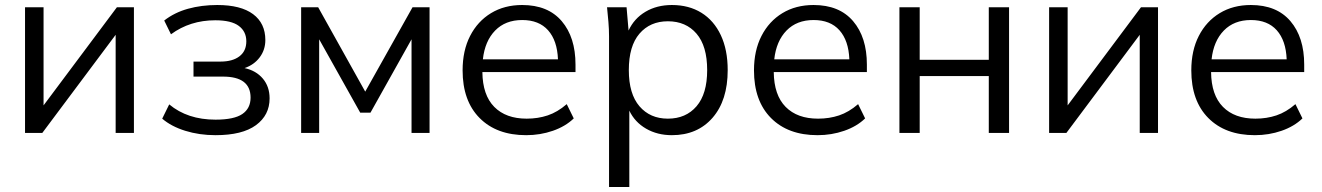

<svg xmlns="http://www.w3.org/2000/svg" viewBox="-20 -531 5280 767"><path d="M80 0V-502H154V-110L447 -502H515V0H442V-392L149 0Z M841 9Q776 9 720 -8.5Q664 -26 628 -57L656 -114Q729 -53 841 -53Q915 -53 948 -75.5Q981 -98 981 -141Q981 -225 871 -225H753V-285H861Q909 -285 936.5 -306Q964 -327 964 -366Q964 -405 934 -427.5Q904 -450 840 -450Q739 -450 663 -394L636 -449Q677 -481 731 -496Q785 -511 848 -511Q942 -511 991 -474.5Q1040 -438 1040 -371Q1040 -332 1017.5 -302Q995 -272 957 -259Q1003 -249 1030 -217Q1057 -185 1057 -138Q1057 -71 1002.5 -31Q948 9 841 9Z M1183 0V-502H1251L1439 -165L1628 -502H1696V0H1624V-374L1460 -81H1419L1255 -374V0Z M2082 9Q1964 9 1896 -59.5Q1828 -128 1828 -250Q1828 -329 1858 -387.5Q1888 -446 1941.5 -478.5Q1995 -511 2066 -511Q2169 -511 2224 -446.5Q2279 -382 2279 -273V-243H1907Q1908 -151 1954.5 -104Q2001 -57 2084 -57Q2129 -57 2168 -70Q2207 -83 2244 -115L2272 -58Q2239 -26 2188.5 -8.5Q2138 9 2082 9ZM2066 -451Q1999 -451 1958 -409Q1917 -367 1909 -294H2209Q2206 -369 2169.5 -410Q2133 -451 2066 -451Z M2413 216V-386Q2413 -414 2410.5 -443.5Q2408 -473 2405 -502H2483L2491 -409Q2513 -457 2558.5 -484Q2604 -511 2664 -511Q2732 -511 2782 -480Q2832 -449 2859.5 -390.5Q2887 -332 2887 -251Q2887 -130 2826.5 -60.5Q2766 9 2664 9Q2606 9 2561 -17Q2516 -43 2494 -89V216ZM2648 -57Q2720 -57 2762.5 -106.5Q2805 -156 2805 -251Q2805 -347 2762.5 -396.5Q2720 -446 2648 -446Q2577 -446 2534.5 -396.5Q2492 -347 2492 -251Q2492 -156 2534.5 -106.5Q2577 -57 2648 -57Z M3246 9Q3128 9 3060 -59.5Q2992 -128 2992 -250Q2992 -329 3022 -387.5Q3052 -446 3105.5 -478.5Q3159 -511 3230 -511Q3333 -511 3388 -446.5Q3443 -382 3443 -273V-243H3071Q3072 -151 3118.5 -104Q3165 -57 3248 -57Q3293 -57 3332 -70Q3371 -83 3408 -115L3436 -58Q3403 -26 3352.5 -8.5Q3302 9 3246 9ZM3230 -451Q3163 -451 3122 -409Q3081 -367 3073 -294H3373Q3370 -369 3333.5 -410Q3297 -451 3230 -451Z M3573 0V-502H3654V-292H3930V-502H4011V0H3930V-227H3654V0Z M4171 0V-502H4245V-110L4538 -502H4606V0H4533V-392L4240 0Z M4993 9Q4875 9 4807 -59.5Q4739 -128 4739 -250Q4739 -329 4769 -387.5Q4799 -446 4852.5 -478.5Q4906 -511 4977 -511Q5080 -511 5135 -446.5Q5190 -382 5190 -273V-243H4818Q4819 -151 4865.5 -104Q4912 -57 4995 -57Q5040 -57 5079 -70Q5118 -83 5155 -115L5183 -58Q5150 -26 5099.5 -8.5Q5049 9 4993 9ZM4977 -451Q4910 -451 4869 -409Q4828 -367 4820 -294H5120Q5117 -369 5080.5 -410Q5044 -451 4977 -451Z"/></svg>

Font: Mulish
Style: Regular
Weight: 400
Designer: Vernon Adams
Foundry: Vernon Adams
Version: Version 3.603; ttfautohint (v1.8.3)